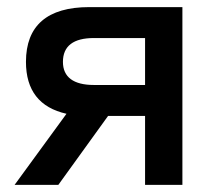

<svg xmlns="http://www.w3.org/2000/svg" viewBox="-20 -520 571 540"><path d="M493 -500H231C113 -500 53 -448 53 -346C53 -266 91 -217 167 -200L21 0H144L284 -194H388V0H493ZM157 -346C157 -391 187 -413 244 -413H388V-281H244C187 -281 157 -303 157 -346Z"/></svg>

Font: LT Wave Text Medium
Style: Regular
Weight: 500
Designer: Daniel Lyons
Version: Version 2.5 (Glyphs App)